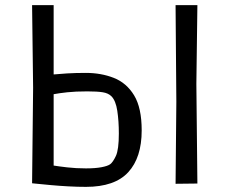

<svg xmlns="http://www.w3.org/2000/svg" viewBox="-20 -715 894 748"><path d="M664 1 667 -318 664 -695H749L745 -388L749 0ZM105 -1 109 -373 105 -695H189V-425Q208 -427 241.5 -429Q275 -431 314 -431Q374 -431 423.5 -411.5Q473 -392 502.5 -343.5Q532 -295 532 -207Q532 -101 479.5 -44Q427 13 315 13Q282 13 245.5 11Q209 9 177 6Q145 3 125 1Q105 -1 105 -1ZM320 -359Q274 -359 242 -355.5Q210 -352 189 -348V-70Q207 -67 241.5 -63Q276 -59 315 -59Q351 -59 375 -63.5Q399 -68 409 -75Q420 -83 431.5 -107.5Q443 -132 443 -195Q443 -243 437 -283Q431 -323 414 -340Q402 -352 380.5 -355.5Q359 -359 320 -359Z"/></svg>

Font: Ruda
Style: Regular
Weight: 400
Designer: Mariela Monsalve and Angelina Sanchez
Foundry: Mariela Monsalve and Angelina Sanchez
Version: Version 2.000